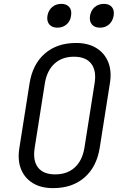

<svg xmlns="http://www.w3.org/2000/svg" viewBox="-20 -962 640 992"><path d="M254 10Q192 10 149.5 -16Q107 -42 88.5 -88.5Q70 -135 80 -197L133 -533Q149 -631 212 -685.5Q275 -740 373 -740Q435 -740 477.5 -714Q520 -688 539 -641.5Q558 -595 548 -533L495 -197Q479 -99 416 -44.5Q353 10 254 10ZM265 -61Q327 -61 366 -96.5Q405 -132 416 -197L469 -533Q479 -598 451 -633.5Q423 -669 362 -669Q301 -669 262 -633.5Q223 -598 212 -533L159 -197Q149 -132 176.5 -96.5Q204 -61 265 -61ZM497 -819Q469 -819 455 -835.5Q441 -852 445 -880Q450 -909 469.5 -925.5Q489 -942 517 -942Q544 -942 558 -925.5Q572 -909 567 -880Q562 -852 543 -835.5Q524 -819 497 -819ZM277 -819Q249 -819 235 -835.5Q221 -852 225 -880Q230 -909 249.5 -925.5Q269 -942 297 -942Q324 -942 338 -925.5Q352 -909 347 -880Q343 -852 323.5 -835.5Q304 -819 277 -819Z"/></svg>

Font: JetBrains Mono NL Light
Style: Italic
Weight: 300
Italic angle: -9°
Designer: Philipp Nurullin, Konstantin Bulenkov
Foundry: JetBrains
Version: Version 2.304; ttfautohint (v1.8.4.7-5d5b)